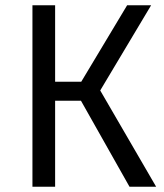

<svg xmlns="http://www.w3.org/2000/svg" viewBox="-20 -708 622 728"><path d="M360 -365 572 0H471L287 -326H189V0H103V-688H189V-398H288L462 -688H553Z"/></svg>

Font: FiraSans
Style: Regular
Weight: 350
Designer: Carrois Corporate & Edenspiekermann AG
Foundry: Carrois Corporate GbR & Edenspiekermann AG
Version: Version 3.106;PS 003.106;hotconv 1.0.70;makeotf.lib2.5.58329